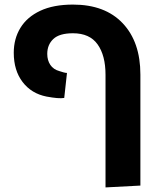

<svg xmlns="http://www.w3.org/2000/svg" viewBox="-20 -633 694 837"><path d="M440 184V-307Q440 -391 405.5 -439.5Q371 -488 298 -488Q239 -488 212.5 -463Q186 -438 186 -398Q186 -370 199.5 -350Q213 -330 239 -323Q248 -320 257 -317.5Q266 -315 272 -315L260 -206Q247 -204 228.5 -205.5Q210 -207 183 -212Q117 -225 78.5 -275.5Q40 -326 40 -403Q40 -464 69 -511.5Q98 -559 155.5 -586Q213 -613 298 -613Q438 -613 515 -531.5Q592 -450 592 -308V176Z"/></svg>

Font: Noto Sans Hebrew Thin
Style: Bold
Weight: 700
Version: Version 3.001